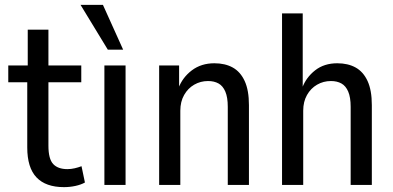

<svg xmlns="http://www.w3.org/2000/svg" viewBox="-20 -760 1615 789"><path d="M243 9Q168 9 130 -31Q92 -71 92 -154V-422H14V-491H94V-638H179V-491H314V-422H179V-161Q179 -107 198.5 -86Q218 -65 257 -65Q272 -65 287 -68.5Q302 -72 315 -77L329 -10Q313 -1 290 4Q267 9 243 9Z M409 0V-491H496V0ZM423 -556 311 -740H403L486 -556Z M634 0V-491H716V-397H713Q730 -442 768.5 -471Q807 -500 861 -500Q905 -500 936.5 -482.5Q968 -465 985.5 -427Q1003 -389 1003 -328V0H916V-321Q916 -360 906 -383.5Q896 -407 878 -417Q860 -427 835 -427Q804 -427 778 -412Q752 -397 736.5 -369.5Q721 -342 721 -305V0Z M1139 0V-705H1224V-399H1222Q1238 -442 1275 -471Q1312 -500 1366 -500Q1410 -500 1441.5 -482.5Q1473 -465 1490.5 -427Q1508 -389 1508 -328V0H1421V-321Q1421 -360 1411 -383.5Q1401 -407 1383 -417Q1365 -427 1340 -427Q1309 -427 1283 -412Q1257 -397 1241.5 -369.5Q1226 -342 1226 -305V0Z"/></svg>

Font: Nunito Sans 10pt Condensed Medium
Style: Regular
Weight: 500
Width: 3
Designer: Vernon Adams
Foundry: Vernon Adams
Version: Version 3.101;gftools[0.9.27]